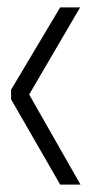

<svg xmlns="http://www.w3.org/2000/svg" viewBox="-20 -557 277 520"><path d="M198 -57H143L10 -288V-314L143 -537H197L59 -301Z"/></svg>

Font: Economica
Style: Regular
Weight: 400
Designer: Vicente Lamonaca
Foundry: Vicente Lamonaca
Version: Version 1.101